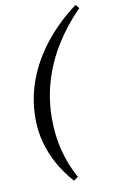

<svg xmlns="http://www.w3.org/2000/svg" viewBox="-100 -780 599 1019"><g transform="rotate(-10 200.0 -270.5)"><path d="M213 188Q168 137 136 80.5Q104 24 86.5 -39Q69 -102 69 -171Q69 -279 106.5 -379Q144 -479 214.5 -567.5Q285 -656 383 -729L400 -709Q321 -629 266.5 -540.5Q212 -452 183.5 -355.5Q155 -259 155 -157Q155 -62 176 18.5Q197 99 237 172Z"/></g></svg>

Font: Source Serif 4 48pt SemiBold
Style: Italic
Weight: 600
Italic angle: -12°
Designer: Frank Grießhammer
Foundry: Adobe Systems Incorporated
Version: Version 4.004;hotconv 1.0.116;makeotfexe 2.5.65601